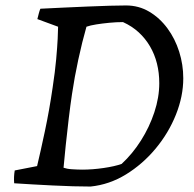

<svg xmlns="http://www.w3.org/2000/svg" viewBox="-20 -672 711 704"><path d="M312 12Q283 12 247 11Q211 10 172 8Q133 6 97 4Q61 2 32 0Q31 -12 31.5 -23.5Q32 -35 34 -47L116 -63Q128 -113 144.5 -190.5Q161 -268 173 -351Q182 -410 186 -455Q190 -500 191.5 -530Q193 -560 193 -574L117 -602Q120 -614 122.5 -623.5Q125 -633 128 -640Q165 -642 210 -644Q255 -646 300 -648Q345 -650 382.5 -651Q420 -652 442 -652Q489 -652 527.5 -629Q566 -606 594 -568Q622 -530 637 -482.5Q652 -435 652 -385Q652 -319 625 -251.5Q598 -184 550.5 -127Q503 -70 442 -32.5Q381 5 312 12ZM281 -50Q319 -50 360 -56Q401 -62 426 -71Q466 -108 497 -157Q528 -206 546 -260.5Q564 -315 564 -367Q564 -405 555.5 -439Q547 -473 530 -502Q513 -531 488.5 -553.5Q464 -576 431 -591Q407 -591 381 -588.5Q355 -586 333 -582.5Q311 -579 297 -574Q281 -518 267 -453Q253 -388 244 -327Q238 -287 232 -237Q226 -187 221 -139Q216 -91 213 -57Q219 -55 226.5 -53.5Q234 -52 243 -51.5Q252 -51 261.5 -50.5Q271 -50 281 -50Z"/></svg>

Font: Labrada
Style: Italic
Weight: 400
Italic angle: -7°
Designer: Mercedes Jáuregui
Foundry: Omnibus-Type Team
Version: Version 1.000